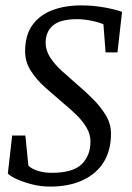

<svg xmlns="http://www.w3.org/2000/svg" viewBox="-20 -680 490 711"><path d="M165 11Q132 11 100 3Q68 -5 43.5 -16Q19 -27 9 -37L25 -178H74L85 -67Q96 -55 120 -47.5Q144 -40 171 -40Q250 -40 282.5 -72Q315 -104 315 -156Q315 -183 300.5 -207.5Q286 -232 262.5 -255Q239 -278 212 -300Q179 -328 147 -356.5Q115 -385 94 -418Q73 -451 73 -490Q73 -549 99.5 -586.5Q126 -624 173 -642Q220 -660 280 -660Q325 -660 366.5 -652.5Q408 -645 432 -636L415 -486H371L363 -590Q345 -598 317 -603.5Q289 -609 265 -609Q204 -609 176.5 -586Q149 -563 149 -521Q149 -493 166 -467Q183 -441 210 -416.5Q237 -392 267 -366Q298 -340 326 -311.5Q354 -283 372.5 -252Q391 -221 391 -185Q391 -124 364.5 -80.5Q338 -37 287 -13Q236 11 165 11Z"/></svg>

Font: Faustina VF Beta
Style: Italic
Weight: 400
Italic angle: -8°
Designer: Alfonso Garcia
Foundry: Omnibus-Type
Version: Version 1.006